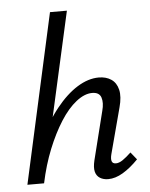

<svg xmlns="http://www.w3.org/2000/svg" viewBox="-52 -754 628 803"><g transform="rotate(-5 262.0 -352.5)"><path d="M370 6Q350 6 335.5 -3Q321 -12 316.5 -30Q312 -48 319 -77L370 -281Q379 -314 371.5 -336.5Q364 -359 334 -359Q302 -359 267 -331.5Q232 -304 200.5 -254.5Q169 -205 143 -140.5Q117 -76 101 0H50Q73 -99 108.5 -177Q144 -255 187.5 -309.5Q231 -364 277 -392.5Q323 -421 367 -421Q398 -421 419.5 -406.5Q441 -392 448 -362.5Q455 -333 443 -289L392 -97Q387 -78 390.5 -67.5Q394 -57 408 -57Q421 -57 436.5 -67.5Q452 -78 472 -97L497 -66Q464 -32 432 -13Q400 6 370 6ZM31 0 188 -711H259L100 0Z"/></g></svg>

Font: Ysabeau Infant Medium
Style: Italic
Weight: 500
Italic angle: -12°
Designer: Christian Thalmann (Catharsis Fonts)
Version: Version 2.001;gftools[0.9.30]; featfreeze: ss01,ss02,lnum